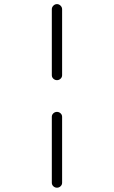

<svg xmlns="http://www.w3.org/2000/svg" viewBox="-20 -750 540 910"><path d="M225.6 116.2V-196.3Q225.6 -206.1 232.9 -212.9Q240.2 -219.7 250 -219.7Q259.8 -219.7 267.1 -212.9Q274.4 -206.1 274.4 -196.3V116.2Q274.4 126 267.1 132.8Q259.8 139.6 250 139.6Q240.2 139.6 232.9 132.8Q225.6 126 225.6 116.2ZM225.6 -393.6V-706.1Q225.6 -715.8 232.9 -723.1Q240.2 -730.5 250 -730.5Q259.8 -730.5 267.1 -723.1Q274.4 -715.8 274.4 -706.1V-393.6Q274.4 -383.8 267.1 -377Q259.8 -370.1 250 -370.1Q240.2 -370.1 232.9 -377Q225.6 -383.8 225.6 -393.6Z"/></svg>

Font: Rounded Mgen+ 1mn light
Style: Regular
Weight: 200
Designer: [Source Han Sans]
Ryoko NISHIZUKA  (kana & ideographs); Paul D. Hunt (Latin, Greek & Cyrillic); Wenlong ZHANG  (bopomofo
Version: Version 1.059.20150602